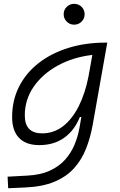

<svg xmlns="http://www.w3.org/2000/svg" viewBox="-20 -744 626 998"><path d="M22.5 234.4 19.5 174.3 120.1 168.9Q189.9 165.5 238.5 143.3Q287.1 121.1 318.6 85.7Q350.1 50.3 367.9 6.8Q385.7 -36.6 393.6 -82.5L402.8 -135.7H395Q367.2 -65.9 313.5 -27.8Q259.8 10.3 184.1 10.3Q115.2 10.3 79.1 -27.1Q43 -64.5 43 -135.3Q43 -223.1 79.6 -294.7Q116.2 -366.2 181.9 -417Q247.6 -467.8 335.9 -495.1Q424.3 -522.5 528.3 -522.5H537.6L462.4 -98.1Q450.2 -29.3 427.2 28.8Q404.3 86.9 364.5 130.9Q324.7 174.8 262.7 200.7Q200.7 226.6 110.4 230.5ZM460 -458.5Q359.9 -446.8 280.5 -403.3Q201.2 -359.9 155 -293Q108.9 -226.1 108.9 -144Q108.9 -50.8 199.2 -50.8Q259.8 -50.8 307.9 -88.1Q356 -125.5 389.6 -192.6Q423.3 -259.8 440.4 -348.6L443.8 -368.2V-367.7ZM365.2 -615.7Q342.8 -615.7 326.9 -631.6Q311 -647.5 311 -669.9Q311 -692.9 326.9 -708.5Q342.8 -724.1 365.2 -724.1Q388.2 -724.1 404.1 -708.5Q419.9 -692.9 419.9 -669.9Q419.9 -647.5 404.1 -631.6Q388.2 -615.7 365.2 -615.7Z"/></svg>

Font: Cascadia Mono Light
Style: Italic
Weight: 300
Italic angle: -10°
Monospace: yes
Designer: Aaron Bell
Foundry: Saja Typeworks
Version: Version 2404.023; ttfautohint (v1.8.4)